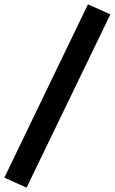

<svg xmlns="http://www.w3.org/2000/svg" viewBox="-83 -785 527 882"><path d="M39 77 -63 31 321 -765 424 -719Z"/></svg>

Font: Nunito Sans 12pt ExtraLight 12pt ExtraBold
Style: Italic
Weight: 800
Italic angle: -9°
Version: Version 3.101;gftools[0.9.27]